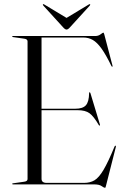

<svg xmlns="http://www.w3.org/2000/svg" viewBox="-20 -870 594 906"><path d="M37.5 -697.5Q37.5 -700 41 -700H429.5Q444 -700 454.5 -708Q465 -716 467.5 -716Q468.5 -716 469.5 -714.8Q470.5 -713.5 472 -708L511 -559.5Q512.5 -556 510 -555.5Q508 -555 506 -558Q480 -611.5 459 -640.8Q438 -670 417.8 -681.5Q397.5 -693 373 -693H176V-357H336Q370.5 -357 385.2 -373.2Q400 -389.5 400.5 -431Q401 -434.5 402.5 -434.5Q405 -435.5 407 -429.5L451.5 -282.5Q453 -278 450.5 -277.5Q448.5 -277.5 446.5 -279.5Q422 -321.5 402.2 -335.8Q382.5 -350 347 -350H176V-26.5Q176 -7 200 -7H376.5Q405 -7 425.8 -19.2Q446.5 -31.5 468.2 -68Q490 -104.5 520.5 -178.5Q523 -183 525 -182.5Q528 -182.5 526.5 -176L480 7Q478 16 476 16Q470 16 459.2 8Q448.5 0 422 0H41Q37.5 0 37.5 -2.5Q37.5 -4.5 41.5 -5L94 -12.5Q110 -14.5 110 -25V-675Q110 -685.5 94 -687.5L41.5 -695Q37.5 -695.5 37.5 -697.5ZM311 -742Q301 -730.5 294 -730.5Q287 -730.5 277 -742L184.5 -843.5Q181 -848 183 -850Q185 -851.5 189.5 -848.5L294 -785.5L398.5 -848.5Q403 -851.5 405 -850Q407 -848 403.5 -843.5Z"/></svg>

Font: Fraunces 144pt Light
Style: Regular
Weight: 300
Version: Version 1.000;[b76b70a41]